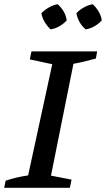

<svg xmlns="http://www.w3.org/2000/svg" viewBox="-36 -895 505 915"><path d="M-16 0 -9 -34Q46 -52 98 -59L213 -589L106 -612L114 -650H427L421 -616Q387 -607 362 -601Q337 -595 314 -591L207 -58L305 -39L297 0ZM239 -875Q276 -841 282 -798Q268 -782 247 -770Q226 -758 205 -755Q189 -770 177 -790Q165 -810 161 -832Q177 -848 197 -859.5Q217 -871 239 -875ZM406 -875Q423 -859 434.5 -839.5Q446 -820 449 -798Q434 -781 413.5 -769.5Q393 -758 372 -755Q337 -785 328 -832Q343 -848 363.5 -859.5Q384 -871 406 -875Z"/></svg>

Font: Piazzolla Medium
Style: Italic
Weight: 500
Italic angle: -11.3°
Designer: Juan Pablo del Peral
Foundry: Huerta Tipografica
Version: Version 1.330